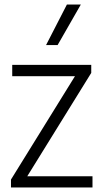

<svg xmlns="http://www.w3.org/2000/svg" viewBox="-20 -828 454 848"><path d="M28.5 0V-35L321 -507.5V-491.5H34V-541.5H383V-506L90.5 -33.5V-49.5H388.5V0ZM183.5 -629 275.5 -808H337L234.5 -629Z"/></svg>

Font: Encode Sans SemiCondensed Light
Style: Regular
Weight: 300
Width: 4
Designer: Multiple Designers
Foundry: Impallari Type
Version: Version 3.002